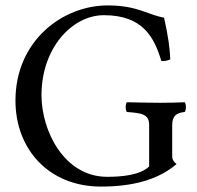

<svg xmlns="http://www.w3.org/2000/svg" viewBox="-20 -678 725 708"><path d="M377 -658C210 -658 37 -527 37 -307C37 -127 161 10 352 10C470 10 563 -15 631 -73C620 -82 615 -90 615 -101V-217C615 -252 632 -262 661 -265C667 -271 667 -295 661 -301C637 -300 612 -299 572 -299C539 -299 492 -300 448 -301C442 -295 442 -271 448 -265C503 -261 530 -257 530 -217V-64C496 -32 429 -26 375 -26C217 -26 133 -195 133 -327C133 -502 247 -622 363 -622C508 -622 549 -539 575 -453C586 -452 597 -454 608 -459C606 -501 601 -541 585 -613C525 -623 488 -658 377 -658Z"/></svg>

Font: Libertinus Serif
Style: Regular
Weight: 400
Designer: Philipp H. Poll, Khaled Hosny
Foundry: Caleb Maclennan
Version: Version 7.050;RELEASE